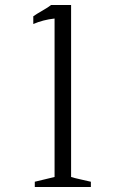

<svg xmlns="http://www.w3.org/2000/svg" viewBox="-20 -747 473 767"><path d="M119 -21 198 -40V-673Q152 -668 113 -651V-682Q124 -690 148.5 -704Q173 -718 184 -727H264V-40Q276 -36 303.5 -30Q331 -24 343 -21V0H119Z"/></svg>

Font: Afta serif
Style: Regular
Weight: 400
Designer: parq.ink
Foundry: Oriol Esparraguera Font
Version: Version 1.000